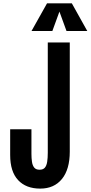

<svg xmlns="http://www.w3.org/2000/svg" viewBox="-20 -1112 539 1142"><path d="M219.2 9.8Q134.8 9.8 87.6 -40.8Q40.5 -91.3 40.5 -189.9V-343.3H167V-196.3Q167 -170.9 170.2 -149.4Q173.3 -127.9 183.6 -115.2Q193.8 -102.5 215.3 -102.5Q236.8 -102.5 247.1 -115Q257.3 -127.4 260.7 -150.1Q264.2 -172.9 264.2 -204.1V-859.4H395V-210.4Q395 -104.5 348.4 -47.4Q301.8 9.8 219.2 9.8ZM167.5 -927.7 259.8 -1092.3H407.2L499 -927.7H375.5L333.5 -1043L291.5 -927.7Z"/></svg>

Font: Antonio
Style: Bold
Weight: 700
Designer: Vernon Adams
Foundry: Vernon Adams
Version: Version 1.002